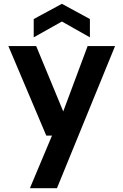

<svg xmlns="http://www.w3.org/2000/svg" viewBox="-20 -768 647 1008"><path d="M137 220 253 -56H223L24 -526H170L312 -183L440 -526H584L279 220ZM157 -572V-668L305 -748L452 -668V-572L305 -655Z"/></svg>

Font: DM Sans 9pt
Style: Bold
Weight: 700
Designer: Colophon Foundry, Jonny Pinhorn
Foundry: Colophon Foundry
Version: Version 4.004;gftools[0.9.30]